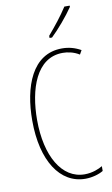

<svg xmlns="http://www.w3.org/2000/svg" viewBox="-103 -1002 622 1064"><g transform="rotate(-10 207.5 -470.0)"><path d="M369 -943V-950H339C305 -898 273 -858 228 -805V-793H242C281 -830 336 -894 369 -943ZM285 -699C312 -699 346 -693 378 -673L391 -696C357 -715 323 -724 285 -724C117 -724 54 -548 54 -358C54 -131 147 10 289 10C327 10 365 -1 390 -16V-43C370 -31 334 -15 289 -15C161 -15 81 -154 81 -357C81 -529 136 -699 285 -699Z"/></g></svg>

Font: Noto Sans Myanmar ExtraCondensed Thin
Style: Regular
Weight: 100
Width: 2
Designer: Monotype Design Team
Foundry: Monotype Imaging Inc.
Version: Version 2.107